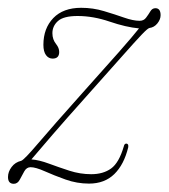

<svg xmlns="http://www.w3.org/2000/svg" viewBox="-27 -452 422 480"><path d="M49.5 -34Q39.5 -34 33.8 -23.8Q28 -13.5 22.5 -3Q17 7.5 7.5 7.5Q-7 7.5 -7 -9.5Q-7 -22.5 2 -34.5Q11 -46.5 26 -50Q33 -52 68.5 -93.8Q104 -135.5 179 -219.5Q232.5 -279 269.5 -321Q306.5 -363 320.5 -381Q288 -384 247 -398Q206 -412 167 -412Q132 -412 118 -399.5Q104 -387 104 -369Q104 -353 113.5 -341.5Q121 -332 121 -322Q121 -305.5 104.5 -305.5Q94.5 -305.5 88 -314.2Q81.5 -323 81.5 -340Q81.5 -381 106.2 -406.8Q131 -432.5 176 -432.5Q205.5 -432.5 233 -424.2Q260.5 -416 283.2 -408Q306 -400 322 -400Q332.5 -400 338.2 -407.8Q344 -415.5 348.8 -423.5Q353.5 -431.5 361.5 -431.5Q374.5 -431.5 374.5 -414Q374.5 -403.5 366.5 -393.5Q358.5 -383.5 346.5 -382Q342 -381 327 -365.2Q312 -349.5 279 -312.2Q246 -275 188 -210Q137 -153 104 -114.8Q71 -76.5 51.5 -53.5Q71 -52 95.2 -43Q119.5 -34 146.5 -25.2Q173.5 -16.5 201 -16.5Q231 -16.5 250.8 -30.8Q270.5 -45 282.5 -86Q284 -93.5 289.5 -93Q295 -92 293.5 -83.5Q283 -40.5 258.8 -16.8Q234.5 7 195.5 7Q165.5 7 136.8 -3.2Q108 -13.5 85 -23.8Q62 -34 49.5 -34Z"/></svg>

Font: Fraunces 144pt S050 Thin
Style: Italic
Weight: 100
Italic angle: -16°
Version: Version 1.000; ttfautohint (v1.8.3)